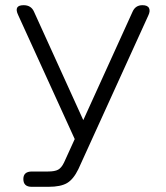

<svg xmlns="http://www.w3.org/2000/svg" viewBox="-20 -720 641 740"><path d="M102 0Q70 0 70 -30Q70 -59 103 -59H165Q191 -59 204 -66Q217 -73 227 -94L268 -184L50 -662Q32 -700 71 -700Q100 -700 111 -675L301 -257L491 -675Q502 -700 529 -700Q549 -700 554.5 -688.5Q560 -677 551 -659L282 -68Q263 -29 238.5 -14.5Q214 0 167 0Z"/></svg>

Font: Shin Retro Maru Gothic Regular
Style: Regular
Weight: 400
Designer: Iose
Foundry: Typographish
Version: Version 1.002